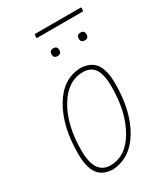

<svg xmlns="http://www.w3.org/2000/svg" viewBox="-175 -771 746 856"><g transform="rotate(-30 198.0 -342.5)"><path d="M384 -691 387 -688 385 -671H148L145 -674L147 -691ZM167 -575Q167 -595 187 -595Q207 -595 207 -575Q207 -555 187 -555Q167 -555 167 -575ZM307 -575Q307 -595 327 -595Q347 -595 347 -575Q347 -555 327 -555Q307 -555 307 -575ZM248 -458H253Q303 -454 325.5 -421Q348 -388 348 -320Q348 -181 294.5 -90.5Q241 0 149 6H144Q94 3 71 -30.5Q48 -64 48 -134Q48 -273 102.5 -364.5Q157 -456 248 -458ZM248 -437Q169 -437 118.5 -352Q68 -267 68 -137Q68 -15 148 -15Q227 -15 277 -101Q327 -187 327 -317Q327 -379 308 -408Q289 -437 248 -437Z"/></g></svg>

Font: Alegreya Sans Thin
Style: Italic
Weight: 100
Italic angle: -7°
Designer: Juan Pablo del Peral
Foundry: Huerta Tipografica
Version: Version 2.007